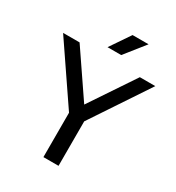

<svg xmlns="http://www.w3.org/2000/svg" viewBox="-237 -1079 1109 1210"><g transform="rotate(30 317.5 -473.5)"><path d="M266.5 0V-368L289.5 -289L-17.5 -740H102.5L341.5 -389H306L541 -740H653.5L353.5 -289L376.5 -366.5V0ZM270 -802 368.5 -947H485L369.5 -802Z"/></g></svg>

Font: Encode Sans SemiExpanded Medium
Style: Regular
Weight: 500
Width: 6
Designer: Multiple Designers
Foundry: Impallari Type
Version: Version 3.002